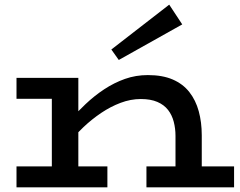

<svg xmlns="http://www.w3.org/2000/svg" viewBox="-20 -806 1034 826"><path d="M735 0V-222Q735 -253 727.5 -282Q720 -311 703 -333Q686 -355 657 -367.5Q628 -380 586 -380Q542 -380 498.5 -363.5Q455 -347 415 -320Q375 -293 339.5 -259.5Q304 -226 275 -192V-283Q310 -322 348 -358Q386 -394 428.5 -422Q471 -450 517.5 -466.5Q564 -483 616 -483Q679 -483 723 -464Q767 -445 794.5 -410Q822 -375 835 -327.5Q848 -280 848 -224V0ZM51 0V-90H442V0ZM203 0V-471H317V0ZM51 -381V-471H292V-381ZM610 0V-90H987V0ZM491 -548 459 -593 708 -786 764 -701Z"/></svg>

Font: BioRhyme SemiExpanded Medium
Style: Regular
Weight: 500
Width: 6
Designer: Aoife Mooney
Foundry: Aoife Mooney Type
Version: Version 1.600;gftools[0.9.33]